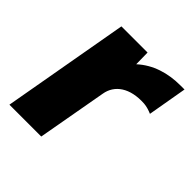

<svg xmlns="http://www.w3.org/2000/svg" viewBox="-146 -631 742 742"><g transform="rotate(45 224.5 -260.0)"><path d="M12 0H186L237 -285C246 -340 295 -376 377 -371C392 -370 410 -364 421 -359L449 -520H428C358 -520 296 -501 248 -457L247 -520H104Z"/></g></svg>

Font: Fixel Display 20240404 ExBold
Style: Italic
Weight: 800
Italic angle: -10°
Designer: AlfaBravo + MacPaw
Foundry: Kyrylo Tkachov, Marchela Mozhyna, Serhii Makarenko, Maria Weinstein, Zakhar Kryvoshyya
Version: Version 1.211;Glyphs 3.2 (3225)